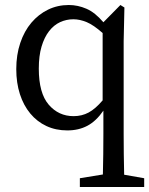

<svg xmlns="http://www.w3.org/2000/svg" viewBox="-20 -508 597 767"><path d="M135 -234Q135 -136 174.5 -90Q214 -44 274 -44Q307 -44 334 -58.5Q361 -73 390 -107V-376Q354 -408 326.5 -419.5Q299 -431 273 -431Q245 -431 220 -419.5Q195 -408 176 -383.5Q157 -359 146 -322Q135 -285 135 -234ZM474 27Q474 68 474.5 108Q475 148 476 190L556 204V239H299V204L391 189Q392 148 392.5 107.5Q393 67 393 27V-66Q364 -24 329 -5.5Q294 13 249 13Q203 13 165.5 -4.5Q128 -22 101 -54.5Q74 -87 59.5 -132Q45 -177 45 -232Q45 -289 61 -336.5Q77 -384 105.5 -417.5Q134 -451 172 -469.5Q210 -488 255 -488Q291 -488 325.5 -473Q360 -458 393 -419L461 -488L477 -478L474 -343Z"/></svg>

Font: Source Serif Pro
Style: Regular
Weight: 400
Designer: Frank Grießhammer
Foundry: Adobe Systems Incorporated
Version: Version 2.000;PS 1.000;hotconv 16.6.51;makeotf.lib2.5.65220